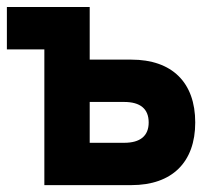

<svg xmlns="http://www.w3.org/2000/svg" viewBox="-20 -538 626 558"><path d="M108.9 0H361.8C480 0 547.4 -66.4 547.4 -182.1C547.4 -298.3 480 -364.7 361.8 -364.7H240.7V-517.6H0V-394.5H108.9ZM240.7 -123V-241.7H340.8C387.7 -241.7 412.1 -221.7 412.1 -182.1C412.1 -143.1 387.7 -123 340.8 -123Z"/></svg>

Font: Cascadia Code
Style: Bold
Weight: 700
Monospace: yes
Designer: Aaron Bell
Foundry: Saja Typeworks
Version: Version 2404.023